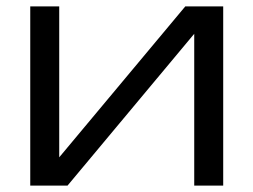

<svg xmlns="http://www.w3.org/2000/svg" viewBox="-20 -583 796 603"><path d="M75 0V-563H166V-42L131 -47L562 -563H681V0H590V-526L626 -520L192 0Z"/></svg>

Font: Unbounded Light
Style: Regular
Weight: 300
Designer: Luke Prowse, Jean-Baptiste Morizot, Fátima Lázaro, Florian Runge
Foundry: NaN
Version: Version 1.700